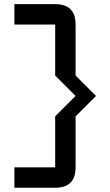

<svg xmlns="http://www.w3.org/2000/svg" viewBox="-20 -801 528 919"><path d="M341.8 -683.6V-439.5L439.5 -341.8L341.8 -244.1V0Q341.8 97.7 244.1 97.7H48.8V0H244.1V-244.1L341.8 -341.8L244.1 -439.5V-683.6H48.8V-781.2H244.1Q341.8 -781.2 341.8 -683.6Z"/></svg>

Font: BabelStone Runic Beorhtric
Style: Regular
Weight: 400
Designer: Andrew West
Foundry: BabelStone
Version: Version 7.004;November 9, 2023